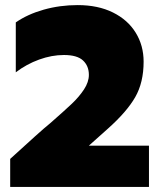

<svg xmlns="http://www.w3.org/2000/svg" viewBox="-20 -734 625 754"><path d="M20 -110 117 -198Q157 -234 177 -250Q233 -299 262 -326.5Q291 -354 310 -383Q329 -412 329 -440Q329 -475 306 -496.5Q283 -518 231 -518Q183 -518 133.5 -500Q84 -482 42 -450V-646Q88 -678 151.5 -696Q215 -714 285 -714Q365 -714 423.5 -685Q482 -656 513 -605.5Q544 -555 544 -492Q544 -410 511 -352.5Q478 -295 404 -229L329 -162H565V0H20Z"/></svg>

Font: Prompt ExtraBold
Style: Regular
Weight: 800
Designer: Katatrad Team
Foundry: CadsonDemak
Version: Version 1.000